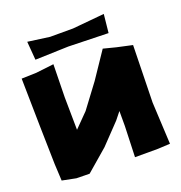

<svg xmlns="http://www.w3.org/2000/svg" viewBox="-117 -730 784 831"><g transform="rotate(-20 275.5 -314.5)"><path d="M97.7 -628.9 104.5 -543.9 257.8 -548.8 441.4 -543.9 450.2 -628.9 303.7 -615.2H198.2ZM20.5 -487.3 24.4 -266.6 28.3 -90.8 32.2 -13.7 95.7 -1 156.2 0 255.9 -85.9 342.8 -176.8 370.1 -210.9V-141.6L365.2 0H470.7L527.3 -2.9L517.6 -196.3L523.4 -459L452.1 -474.6L394.5 -489.3L313.5 -369.1L232.4 -260.7L169.9 -197.3L168 -347.7L170.9 -499L87.9 -489.3Z"/></g></svg>

Font: MaokenAssortedSans-Lite
Style: Lite
Weight: 400
Version: Version 1.400